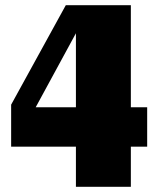

<svg xmlns="http://www.w3.org/2000/svg" viewBox="-20 -658 600 741"><path d="M23 -92V-254L234 -638H306L296 -572L77 -169L102 -244H548V-92ZM485 63H273V-576L278 -638H485Z"/></svg>

Font: Roboto Serif 20pt Black
Style: Regular
Weight: 900
Version: Version 1.008